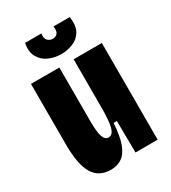

<svg xmlns="http://www.w3.org/2000/svg" viewBox="-178 -803 810 908"><g transform="rotate(-30 227.5 -348.5)"><path d="M157 13Q93 13 62.5 -37Q32 -87 32 -197V-528H187V-233Q187 -177 195.5 -151Q204 -125 224 -125Q236 -125 244 -134Q252 -143 256.5 -160Q261 -177 263 -204Q265 -231 265 -267V-528H419V-232V0H298L296 -173H278Q274 -104 259 -63Q244 -22 218.5 -4.5Q193 13 157 13ZM105 -710H194Q190 -683 201.5 -672Q213 -661 229 -661Q245 -661 254.5 -672Q264 -683 260 -710H349Q356 -659 339 -630.5Q322 -602 291 -590Q260 -578 229 -578Q192 -578 160.5 -592Q129 -606 112.5 -635.5Q96 -665 105 -710Z"/></g></svg>

Font: Bricolage Grotesque 48pt Condensed ExtraBold
Style: Regular
Weight: 800
Width: 3
Designer: Mathieu Triay
Foundry: Atelier Triay
Version: Version 1.001;gftools[0.9.33.dev8+g029e19f]